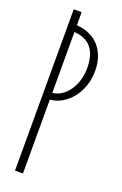

<svg xmlns="http://www.w3.org/2000/svg" viewBox="-149 -810 545 855"><g transform="rotate(20 123.5 -382.5)"><path d="M43.9 0V-764.6H81.5V-702.6Q113.8 -700.2 140.6 -688.5Q167.5 -676.8 186.8 -655.8Q206.1 -634.8 216.8 -605.2Q227.5 -575.7 227.5 -538.1Q227.5 -499.5 215.6 -466.1Q203.6 -432.6 183.3 -407.5Q163.1 -382.3 136.5 -367.2Q109.9 -352.1 80.6 -350.1H81.5V0ZM189.9 -538.1Q189.9 -601.1 162.4 -634.3Q134.8 -667.5 81.5 -670.4V-382.3Q105 -384.3 124.8 -397.7Q144.5 -411.1 159.2 -432.4Q173.8 -453.6 181.9 -480.7Q189.9 -507.8 189.9 -538.1Z"/></g></svg>

Font: Tulpen One
Style: Regular
Weight: 400
Designer: Naima Ben Ayed
Foundry: Naima Ben Ayed, Anton Koovit
Version: Version 1.002